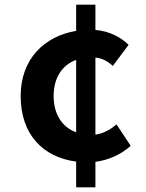

<svg xmlns="http://www.w3.org/2000/svg" viewBox="-20 -763 630 827"><path d="M308 44H391V-66C444 -73 499 -95 543 -135L482 -227C458 -207 427 -188 391 -183V-515C417 -513 442 -501 466 -479L534 -570C500 -603 451 -629 391 -634V-743H308V-630C171 -607 69 -509 69 -349C69 -186 163 -86 308 -67ZM308 -193C246 -216 211 -273 211 -349C211 -425 245 -482 308 -505Z"/></svg>

Font: Noto Sans Mono CJK SC
Style: Bold
Weight: 700
Designer: Ryoko NISHIZUKA 西塚涼子 (kana, bopomofo & ideographs); Paul D. Hunt (Latin, Greek & Cyrillic); Sandoll Communications 산돌커뮤니
Foundry: Adobe
Version: Version 2.004;hotconv 1.0.118;makeotfexe 2.5.65603